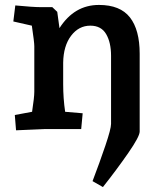

<svg xmlns="http://www.w3.org/2000/svg" viewBox="-20 -523 654 778"><path d="M430 -21V-117V-297Q430 -351 410 -385Q390 -419 346 -419Q299 -419 268 -378Q237 -337 236 -269V-182Q236 -124 244 -70L315 -64L309 0H161Q115 2 68 4L45 5L40 -57L110 -70Q119 -129 119 -151V-336Q119 -352 109 -419L34 -436L42 -501Q114 -494 148 -494H192L212 -475L221 -409Q281 -503 381 -503Q467 -503 506.5 -452.5Q546 -402 546 -305V10Q546 30 500 96.5Q454 163 397 235L355 211Q384 135 407 67Q430 -1 430 -21Z"/></svg>

Font: Andada Pro
Style: Bold
Weight: 700
Designer: Carolina Giovagnoli
Foundry: Huerta Tipografica
Version: Version 3.005; ttfautohint (v1.8.4)